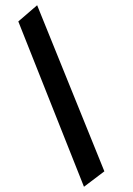

<svg xmlns="http://www.w3.org/2000/svg" viewBox="-20 -714 509 734"><path d="M50 -632 122 -694 379 -59 301 0Z"/></svg>

Font: Ekushey Lal Sabuj
Style: Bold
Weight: 700
Designer: Al Mamun Sumon
Foundry: Al Mamun Sumon
Version: Version 1.0